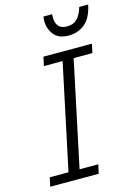

<svg xmlns="http://www.w3.org/2000/svg" viewBox="-133 -970 735 1040"><g transform="rotate(-15 234.5 -450.0)"><path d="M15 0 26 -50H131L256 -640H151L162 -690H434L423 -640H318L193 -50H298L287 0ZM216 -877Q216 -883 216.5 -889.5Q217 -896 218 -900H267Q266 -894 266 -890Q266 -886 266 -882Q266 -851 281 -833Q296 -815 330 -815Q362 -815 383.5 -834.5Q405 -854 419 -900H469Q454 -828 416 -796.5Q378 -765 325 -765Q269 -765 242.5 -798Q216 -831 216 -877Z"/></g></svg>

Font: Radio Canada Light
Style: Italic
Weight: 300
Italic angle: -12°
Designer: Charles Daoud, Etienne Aubert Bonn, Alexandre Saumier Demers, Jacques Le Bailly
Foundry: Radio-Canada
Version: Version 2.104; ttfautohint (v1.8.4.7-5d5b);gftools[0.9.28.de